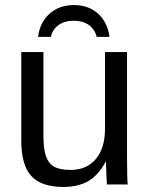

<svg xmlns="http://www.w3.org/2000/svg" viewBox="-20 -736 596 766"><path d="M153.3 -528.3V-193.4Q153.3 -141.1 163.6 -112.3Q173.8 -83.5 196.3 -70.8Q218.8 -58.1 262.2 -58.1Q325.7 -58.1 362.3 -101.6Q398.9 -145 398.9 -222.2V-528.3H486.8V-112.8Q486.8 -20.5 489.7 0H406.7Q406.2 -2.4 405.8 -13.2Q405.3 -23.9 404.5 -37.8Q403.8 -51.8 402.8 -90.3H401.4Q371.1 -35.6 331.3 -12.9Q291.5 9.8 232.4 9.8Q145.5 9.8 105.2 -33.4Q64.9 -76.7 64.9 -176.3V-528.3ZM274.4 -715.8Q332.5 -715.8 370.4 -682.4Q408.2 -648.9 417 -588.9H365.7Q358.4 -619.1 334.5 -636.2Q310.5 -653.3 274.4 -653.3Q237.3 -653.3 213.1 -635.5Q189 -617.7 183.1 -588.9H131.8Q139.2 -647 177.7 -681.4Q216.3 -715.8 274.4 -715.8Z"/></svg>

Font: Arial
Style: Regular
Weight: 400
Designer: Steve Matteson
Foundry: Ascender Corporation
Version: Version 2.00.3